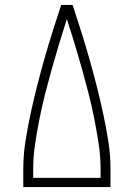

<svg xmlns="http://www.w3.org/2000/svg" viewBox="-20 -755 540 775"><path d="M74 0V-74Q74 -130 83 -186.5Q92 -243 104 -298.5Q116 -354 130 -409Q144 -464 159.5 -518.5Q175 -573 192 -627Q209 -681 227 -735H273Q291 -681 308 -627Q325 -573 340.5 -518.5Q356 -464 370 -409Q384 -354 396 -298.5Q408 -243 417 -186.5Q426 -130 426 -74V0ZM114 -37H386V-74Q386 -125 378 -176.5Q370 -228 360 -278.5Q350 -329 337 -379.5Q324 -430 310 -480Q296 -530 281 -579.5Q266 -629 250 -678Q234 -629 219 -579.5Q204 -530 190 -480Q176 -430 163 -379.5Q150 -329 140 -278.5Q130 -228 122 -176.5Q114 -125 114 -74Z"/></svg>

Font: Iosevka Curly Slab Extralight
Style: Regular
Weight: 200
Monospace: yes
Designer: Belleve Invis
Foundry: Belleve Invis
Version: Version 22.1.2; ttfautohint (v1.8.4)